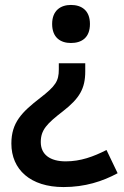

<svg xmlns="http://www.w3.org/2000/svg" viewBox="-20 -565 501 777"><path d="M344 -468C344 -523 310 -545 267 -545C226 -545 191 -523 191 -468C191 -412 226 -391 267 -391C310 -391 344 -412 344 -468ZM325 -276V-309H218V-284C218 -237 205 -217 143 -169C68 -111 26 -69 26 16C26 121 103 192 237 192C324 192 395 169 456 136L411 42C358 69 306 88 246 88C182 88 145 60 145 10C145 -39 169 -64 235 -115C302 -167 325 -207 325 -276Z"/></svg>

Font: Noto Sans Arabic UI SmBd
Style: Regular
Weight: 600
Designer: Monotype Design Team, Nadine Chahine and Nizar Qandah
Foundry: Monotype Imaging Inc.
Version: Version 2.010